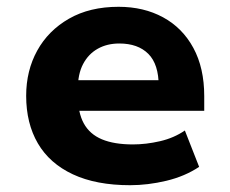

<svg xmlns="http://www.w3.org/2000/svg" viewBox="-20 -534 676 565"><path d="M363 11Q263 11 194.5 -21Q126 -53 91.5 -112Q57 -171 57 -252Q57 -326 89.5 -385Q122 -444 183 -479Q244 -514 329 -514Q403 -514 460 -483Q517 -452 549 -393Q581 -334 581 -251V-208H186V-298H459L447 -281Q447 -345 416.5 -375.5Q386 -406 331 -406Q295 -406 267.5 -390.5Q240 -375 224.5 -345.5Q209 -316 209 -272V-255Q209 -203 226.5 -171Q244 -139 280 -124Q316 -109 371 -109Q410 -109 451 -118.5Q492 -128 524 -150L566 -43Q524 -15 469.5 -2Q415 11 363 11Z"/></svg>

Font: Nunito Sans 7pt ExtraBold
Style: Regular
Weight: 800
Designer: Vernon Adams
Foundry: Vernon Adams
Version: Version 3.101;gftools[0.9.27]